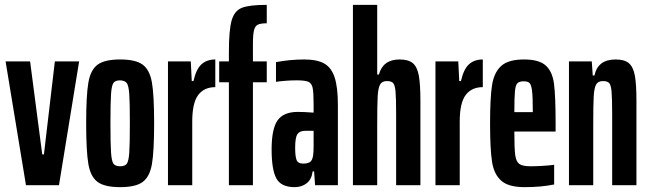

<svg xmlns="http://www.w3.org/2000/svg" viewBox="-20 -763 2672 791"><path d="M87 0 3 -510H104L154 -127H161L206 -510H306L223 0Z M335 -255Q335 -370 344 -422.5Q353 -475 382 -496.5Q411 -518 475 -518Q539 -518 568 -496.5Q597 -475 606 -422.5Q615 -370 615 -255Q615 -140 606 -87.5Q597 -35 568 -13.5Q539 8 475 8Q411 8 382 -13.5Q353 -35 344 -87.5Q335 -140 335 -255ZM515 -255Q515 -342 512.5 -376Q510 -410 502.5 -420.5Q495 -431 475 -432Q455 -432 447.5 -421.5Q440 -411 437.5 -376.5Q435 -342 435 -255Q435 -168 437.5 -133.5Q440 -99 447.5 -88.5Q455 -78 475 -78Q495 -78 502.5 -88.5Q510 -99 512.5 -133.5Q515 -168 515 -255Z M672 -510H766L770 -429H777Q788 -478 810 -498Q832 -518 867 -518V-404Q821 -404 796.5 -371.5Q772 -339 772 -262V0H672Z M923 -424H883V-510H923V-548Q923 -640 934.5 -679.5Q946 -719 977 -731Q1008 -743 1079 -743V-667Q1054 -667 1042.5 -661.5Q1031 -656 1026.5 -638.5Q1022 -621 1022 -582V-510H1079V-424H1022V0H923Z M1099 -147Q1099 -232 1123.5 -267Q1148 -302 1207 -302Q1230 -302 1272 -299V-334Q1272 -382 1268 -401Q1264 -420 1250.5 -426Q1237 -432 1202 -432Q1162 -432 1117 -426V-507Q1175 -518 1233 -518Q1286 -518 1315.5 -501.5Q1345 -485 1358.5 -444.5Q1372 -404 1372 -331V0H1278L1274 -57H1268Q1264 -24 1243.5 -8Q1223 8 1194 8Q1138 8 1118.5 -28Q1099 -64 1099 -147ZM1270 -123Q1272 -136 1272 -161V-192V-224H1237Q1214 -224 1205 -210Q1196 -196 1196 -154Q1196 -118 1202 -103.5Q1208 -89 1229 -89Q1247 -89 1257 -95.5Q1267 -102 1270 -123Z M1434 -743H1534V-456H1541Q1558 -518 1626 -518Q1663 -518 1681 -502.5Q1699 -487 1705.5 -451.5Q1712 -416 1712 -347V0H1612V-291Q1612 -359 1609.5 -386Q1607 -413 1599.5 -421Q1592 -429 1574 -429Q1554 -429 1546 -415Q1538 -401 1536 -366.5Q1534 -332 1534 -248V0H1434Z M1774 -510H1868L1872 -429H1879Q1890 -478 1912 -498Q1934 -518 1969 -518V-404Q1923 -404 1898.5 -371.5Q1874 -339 1874 -262V0H1774Z M2269 -221H2099Q2099 -152 2102.5 -125Q2106 -98 2119 -88Q2132 -78 2165 -78Q2185 -78 2212.5 -79.5Q2240 -81 2263 -84V-3Q2210 8 2141 8Q2075 8 2045 -18.5Q2015 -45 2007 -97Q1999 -149 1999 -254Q1999 -359 2007 -411.5Q2015 -464 2044.5 -491Q2074 -518 2139 -518Q2201 -518 2228.5 -493Q2256 -468 2262.5 -417Q2269 -366 2269 -254ZM2099 -301H2175V-308Q2175 -364 2172 -388.5Q2169 -413 2162 -420.5Q2155 -428 2138 -428Q2120 -428 2112 -420.5Q2104 -413 2101.5 -387.5Q2099 -362 2099 -301Z M2324 -510H2418L2422 -452H2429Q2443 -518 2516 -518Q2553 -518 2571 -502.5Q2589 -487 2595.5 -451.5Q2602 -416 2602 -347V0H2502V-291Q2502 -359 2499.5 -386Q2497 -413 2489.5 -421Q2482 -429 2464 -429Q2444 -429 2436 -415Q2428 -401 2426 -366.5Q2424 -332 2424 -248V0H2324Z"/></svg>

Font: Saira Ultra Condensed
Style: Bold
Weight: 700
Width: 1
Designer: Hector Gatti with collaboration of the Omnibus-Type team
Foundry: Omnibus-Type
Version: Version 1.001; ttfautohint (v1.8)